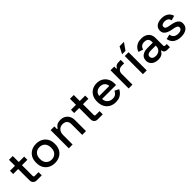

<svg xmlns="http://www.w3.org/2000/svg" viewBox="368 -2183 3685 3685"><g transform="rotate(-45 2210.5 -341.0)"><path d="M261 0Q216 0 189.5 -27Q163 -54 163 -99V-406H27V-493H163V-656H266V-493H413V-406H266V-117Q266 -87 294 -87H397V0Z M747 14Q673 14 615.5 -16.5Q558 -47 525 -104Q492 -161 492 -239V-254Q492 -332 525 -388.5Q558 -445 615.5 -476Q673 -507 747 -507Q821 -507 879 -476Q937 -445 970 -388.5Q1003 -332 1003 -254V-239Q1003 -161 970 -104Q937 -47 879 -16.5Q821 14 747 14ZM747 -78Q815 -78 857.5 -121.5Q900 -165 900 -242V-251Q900 -328 858 -371.5Q816 -415 747 -415Q680 -415 637.5 -371.5Q595 -328 595 -251V-242Q595 -165 637.5 -121.5Q680 -78 747 -78Z M1131 0V-493H1232V-419H1248Q1262 -449 1298 -475Q1334 -501 1405 -501Q1461 -501 1504.5 -476Q1548 -451 1573 -405.5Q1598 -360 1598 -296V0H1495V-288Q1495 -352 1463 -382.5Q1431 -413 1375 -413Q1311 -413 1272.5 -371Q1234 -329 1234 -249V0Z M1917 0Q1872 0 1845.5 -27Q1819 -54 1819 -99V-406H1683V-493H1819V-656H1922V-493H2069V-406H1922V-117Q1922 -87 1950 -87H2053V0Z M2398 14Q2323 14 2267 -17.5Q2211 -49 2179.5 -106.5Q2148 -164 2148 -240V-252Q2148 -329 2179 -386.5Q2210 -444 2265.5 -475.5Q2321 -507 2394 -507Q2465 -507 2518.5 -475.5Q2572 -444 2602 -388Q2632 -332 2632 -257V-218H2253Q2255 -153 2296.5 -114.5Q2338 -76 2400 -76Q2458 -76 2487.5 -102Q2517 -128 2533 -162L2618 -118Q2604 -90 2577.5 -59Q2551 -28 2508 -7Q2465 14 2398 14ZM2254 -297H2527Q2523 -353 2487 -384.5Q2451 -416 2393 -416Q2335 -416 2298.5 -384.5Q2262 -353 2254 -297Z M2756 0V-493H2857V-435H2873Q2885 -466 2911.5 -480.5Q2938 -495 2977 -495H3036V-402H2973Q2923 -402 2891 -374.5Q2859 -347 2859 -290V0Z M3143 0V-493H3246V0ZM3130 -553 3205 -696H3324L3223 -553Z M3552 14Q3499 14 3457.5 -4Q3416 -22 3391.5 -57Q3367 -92 3367 -142Q3367 -193 3391.5 -226.5Q3416 -260 3458.5 -277Q3501 -294 3555 -294H3705V-326Q3705 -369 3679 -395Q3653 -421 3599 -421Q3546 -421 3518 -396Q3490 -371 3481 -331L3385 -362Q3397 -402 3423.5 -434.5Q3450 -467 3494 -487Q3538 -507 3600 -507Q3696 -507 3751 -458Q3806 -409 3806 -319V-116Q3806 -86 3834 -86H3876V0H3799Q3764 0 3742 -18Q3720 -36 3720 -67V-70H3705Q3697 -55 3681 -35Q3665 -15 3634 -0.5Q3603 14 3552 14ZM3567 -71Q3629 -71 3667 -106.5Q3705 -142 3705 -204V-214H3561Q3520 -214 3495 -196.5Q3470 -179 3470 -145Q3470 -111 3496 -91Q3522 -71 3567 -71Z M4174 14Q4080 14 4018 -28Q3956 -70 3942 -155L4038 -178Q4046 -137 4065 -113Q4084 -89 4112.5 -79Q4141 -69 4174 -69Q4223 -69 4249.5 -88Q4276 -107 4276 -137Q4276 -167 4251 -181Q4226 -195 4177 -204L4143 -210Q4093 -219 4052 -236Q4011 -253 3987 -283Q3963 -313 3963 -360Q3963 -430 4015 -468.5Q4067 -507 4153 -507Q4236 -507 4289.5 -469.5Q4343 -432 4359 -368L4263 -341Q4254 -386 4225 -404.5Q4196 -423 4153 -423Q4111 -423 4087 -407.5Q4063 -392 4063 -364Q4063 -334 4086.5 -320Q4110 -306 4150 -299L4185 -293Q4238 -284 4282 -268Q4326 -252 4351.5 -222Q4377 -192 4377 -142Q4377 -68 4322 -27Q4267 14 4174 14Z"/></g></svg>

Font: Space Grotesk Medium
Style: Regular
Weight: 500
Designer: Florian Karsten
Foundry: Florian Karsten
Version: Version 2.000